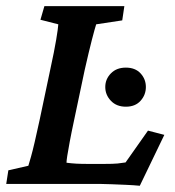

<svg xmlns="http://www.w3.org/2000/svg" viewBox="-23 -593 565 619"><path d="M427.7 5.9Q407.2 3.9 383.3 2.9Q359.4 2 337.4 1Q315.4 0 300.8 0H-2.9L3.9 -43.9L68.4 -58.6Q71.3 -68.4 76.7 -86.9Q82 -105.5 88.9 -135.3Q95.7 -165 104.5 -205.1L138.7 -367.2Q152.3 -429.7 158.2 -465.3Q164.1 -501 165 -514.6L107.4 -529.3L120.1 -573.2H377.9L371.1 -527.3L287.1 -514.6Q283.2 -502.9 273.4 -465.3Q263.7 -427.7 250 -367.2L215.8 -205.1Q207 -164.1 201.7 -135.3Q196.3 -106.4 193.8 -90.3Q191.4 -74.2 191.4 -68.4Q206.1 -66.4 222.7 -65.4Q239.3 -64.5 263.7 -64.5H310.5Q342.8 -64.5 356 -65.9Q369.1 -67.4 381.8 -69.3L454.1 -171.9L506.8 -158.2ZM382.8 -249Q352.5 -249 334.5 -268.1Q316.4 -287.1 316.4 -312.5Q316.4 -337.9 334.5 -356.4Q352.5 -375 382.8 -375Q413.1 -375 430.2 -356.4Q447.3 -337.9 447.3 -312.5Q447.3 -287.1 430.2 -268.1Q413.1 -249 382.8 -249Z"/></svg>

Font: Crimson Pro SemiBold
Style: Italic
Weight: 600
Italic angle: -12°
Designer: Jacques Le Bailly
Foundry: Baron von Fonthausen
Version: Version 1.003